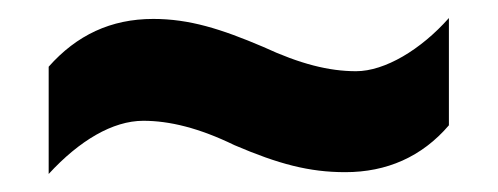

<svg xmlns="http://www.w3.org/2000/svg" viewBox="-20 -459 553 213"><path d="M240 -298C289 -277 323 -268 363 -268C409 -268 448 -285 478 -320V-439C447 -404 407 -380 375 -380C345 -380 313 -388 272 -407C225 -427 190 -438 150 -438C103 -438 65 -420 34 -385V-266C68 -303 105 -325 139 -325C168 -325 201 -317 240 -298Z"/></svg>

Font: Noto Sans Bengali Condensed
Style: Bold
Weight: 700
Width: 3
Designer: Joana Ranito - Universal Thirst; Jelle Bosma - Monotype Design Team
Foundry: Universal Thirst ehf.
Version: Version 3.000